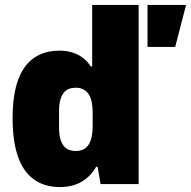

<svg xmlns="http://www.w3.org/2000/svg" viewBox="-20 -745 773 777"><path d="M223 12Q160 12 117 -19Q74 -50 52.5 -112Q31 -174 31 -267Q31 -359 52.5 -419.5Q74 -480 116.5 -510Q159 -540 221 -540Q249 -540 273 -532.5Q297 -525 316 -510.5Q335 -496 347 -476H353V-725H541V0H387L375 -70H369Q346 -30 309.5 -9Q273 12 223 12ZM287 -134Q312 -134 327 -146.5Q342 -159 348.5 -181.5Q355 -204 355 -234V-290Q355 -312 351.5 -330.5Q348 -349 340 -362Q332 -375 318.5 -382.5Q305 -390 287 -390Q262 -390 247.5 -379Q233 -368 226 -347Q219 -326 219 -296V-227Q219 -198 226 -177Q233 -156 247.5 -145Q262 -134 287 -134ZM577 -555V-725H733L689 -555Z"/></svg>

Font: Archivo SemiCondensed Black
Style: Regular
Weight: 900
Width: 4
Designer: Hector Gatti
Foundry: Omnibus-Type
Version: Version 2.001